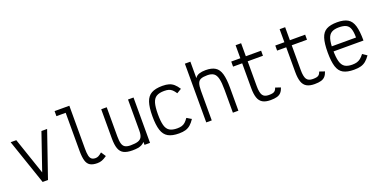

<svg xmlns="http://www.w3.org/2000/svg" viewBox="-20 -1622 4840 2458"><g transform="rotate(-20 2400.0 -393.0)"><path d="M262.5 0 51.5 -618H128.5L299 -117L471 -618H548.5L335.5 0Z M1005 14Q943.5 14 908 -6.8Q872.5 -27.5 857.5 -77.2Q842.5 -127 842.5 -212.5V-731H716.5V-800H917.5V-212.5Q917.5 -153 925.5 -118.5Q933.5 -84 952.8 -69.5Q972 -55 1005 -55Q1026 -55 1045 -64.5Q1064 -74 1094 -99.5L1136.5 -35Q1096.5 -7.5 1068.2 3.2Q1040 14 1005 14Z M1483 14Q1409 14 1365.8 -8Q1322.5 -30 1304 -81.8Q1285.5 -133.5 1285.5 -221.5V-618H1360.5V-221.5Q1360.5 -157 1371.5 -120.8Q1382.5 -84.5 1409.2 -69.8Q1436 -55 1483 -55Q1548.5 -55 1584.8 -67.5Q1621 -80 1635.8 -110.2Q1650.5 -140.5 1650.5 -194.5V-618H1725.5V0H1650.5V-40Q1632.5 -20 1610 -8.2Q1587.5 3.5 1556.8 8.8Q1526 14 1483 14Z M2118 14Q2024.5 14 1970.5 -16.8Q1916.5 -47.5 1893.5 -118.5Q1870.5 -189.5 1870.5 -309Q1870.5 -429 1894 -499.8Q1917.5 -570.5 1972.2 -601.2Q2027 -632 2122 -632Q2174 -632 2210.5 -621.2Q2247 -610.5 2276.2 -585Q2305.5 -559.5 2334 -515L2271 -477.5Q2249 -511 2228.8 -529.5Q2208.5 -548 2183.8 -555.5Q2159 -563 2122 -563Q2054.5 -563 2016 -539.8Q1977.5 -516.5 1961.5 -461.5Q1945.5 -406.5 1945.5 -309Q1945.5 -212.5 1961 -157Q1976.5 -101.5 2014.2 -78.2Q2052 -55 2118 -55Q2154.5 -55 2180.2 -62.8Q2206 -70.5 2227.2 -89.2Q2248.5 -108 2271.5 -141.5L2334 -104Q2305 -60 2275 -34Q2245 -8 2208 3Q2171 14 2118 14Z M2491.5 0V-800H2566.5V-576Q2586.5 -607.5 2623.2 -619.8Q2660 -632 2710 -632Q2793 -632 2841 -602.2Q2889 -572.5 2909.2 -502.5Q2929.5 -432.5 2929.5 -312.5V0H2854.5V-312.5Q2854.5 -409.5 2841.2 -464Q2828 -518.5 2796.8 -540.8Q2765.5 -563 2710 -563Q2653.5 -563 2622.2 -550.2Q2591 -537.5 2578.8 -502.8Q2566.5 -468 2566.5 -402.5V0Z M3365 14Q3298 14 3257.8 -9.2Q3217.5 -32.5 3200 -83.2Q3182.5 -134 3182.5 -215.5V-553.5H3058.5V-622.5H3182.5V-800H3257.5V-622.5H3465.5V-553.5H3257.5V-215.5Q3257.5 -128 3281 -91.5Q3304.5 -55 3365 -55Q3400.5 -55 3421 -60.5Q3441.5 -66 3453 -79.5Q3464.5 -93 3473 -117.5L3543.5 -93.5Q3530 -53 3509 -29.5Q3488 -6 3453.5 4Q3419 14 3365 14Z M3965 14Q3898 14 3857.8 -9.2Q3817.5 -32.5 3800 -83.2Q3782.5 -134 3782.5 -215.5V-553.5H3658.5V-622.5H3782.5V-800H3857.5V-622.5H4065.5V-553.5H3857.5V-215.5Q3857.5 -128 3881 -91.5Q3904.5 -55 3965 -55Q4000.5 -55 4021 -60.5Q4041.5 -66 4053 -79.5Q4064.5 -93 4073 -117.5L4143.5 -93.5Q4130 -53 4109 -29.5Q4088 -6 4053.5 4Q4019 14 3965 14Z M4502.5 14Q4410 14 4356.5 -15.5Q4303 -45 4280.8 -116Q4258.5 -187 4258.5 -309Q4258.5 -432 4280.8 -502.5Q4303 -573 4356.5 -602.5Q4410 -632 4502.5 -632Q4594 -632 4646 -601.5Q4698 -571 4719.8 -497.5Q4741.5 -424 4741.5 -296.5H4287.5V-365.5H4665Q4665 -440.5 4650.2 -483.5Q4635.5 -526.5 4600 -544.8Q4564.5 -563 4502.5 -563Q4438 -563 4401.2 -540.5Q4364.5 -518 4349 -464.8Q4333.5 -411.5 4333.5 -318Q4333.5 -218.5 4349 -161Q4364.5 -103.5 4401.2 -79.2Q4438 -55 4502.5 -55Q4539.5 -55 4566.8 -63Q4594 -71 4617.2 -89.5Q4640.5 -108 4665 -140.5L4725 -100.5Q4694.5 -57 4664 -32Q4633.5 -7 4595.2 3.5Q4557 14 4502.5 14Z"/></g></svg>

Font: Victor Mono Thin
Style: Regular
Weight: 100
Monospace: yes
Designer: Rune Bjørnerås
Version: Version 1.561;gftools[0.9.30]